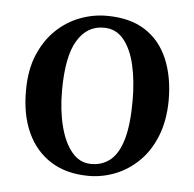

<svg xmlns="http://www.w3.org/2000/svg" viewBox="-39 -845 489 484"><g transform="rotate(5 206.0 -603.0)"><path d="M202.5 -400.5Q146 -400.5 106.5 -425.2Q67 -450 46.2 -495.2Q25.5 -540.5 26 -602Q26 -653.5 42.2 -692Q58.5 -730.5 85.2 -756Q112 -781.5 145 -794Q178 -806.5 212.5 -806.5Q271.5 -806.5 310 -781.8Q348.5 -757 367.5 -712Q386.5 -667 386.5 -607.5Q386 -555.5 370.2 -516.5Q354.5 -477.5 328 -451.8Q301.5 -426 268.8 -413.2Q236 -400.5 202.5 -400.5ZM206 -431Q234.5 -431 254.8 -448Q275 -465 285.5 -502Q296 -539 296 -599Q296 -649 286.8 -689Q277.5 -729 257.8 -752.8Q238 -776.5 207 -776Q165 -776 140.8 -735.5Q116.5 -695 116.5 -609Q116.5 -559 126.8 -518.8Q137 -478.5 156.8 -454.8Q176.5 -431 206 -431Z"/></g></svg>

Font: Merriweather 96pt Medium
Style: Regular
Weight: 500
Version: Version 2.100